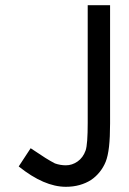

<svg xmlns="http://www.w3.org/2000/svg" viewBox="-20 -716 500 746"><path d="M407.7 -236.3Q407.7 -182.6 403.6 -146Q399.4 -109.4 390.6 -87.4Q381.8 -65.9 367.4 -47.9Q353 -29.8 333.5 -16.6Q313.5 -3.9 289.1 2.9Q264.6 9.8 235.8 9.8Q151.4 9.8 52.7 -69.3L99.1 -140.1Q135.3 -115.7 156.2 -102.5Q177.2 -89.4 193.4 -81.1Q214.4 -73.7 235.8 -73.7Q260.3 -73.7 281.5 -88.6Q302.7 -103.5 312.5 -130.9Q316.9 -143.6 318.8 -170.7Q320.8 -197.8 320.8 -238.8V-695.8H407.7Z"/></svg>

Font: Kawthoolei
Style: Bold
Weight: 700
Designer: Moe Zed
Foundry: Moe Zed
Version: Version 1.000;July 10, 2024;FontCreator 14.0.0.2901 32-bit